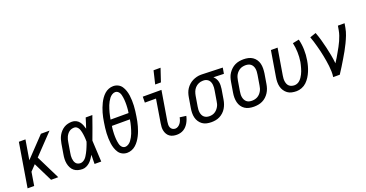

<svg xmlns="http://www.w3.org/2000/svg" viewBox="-36 -1442 4071 2136"><g transform="rotate(-20 2000.0 -373.5)"><path d="M24 0 110 -520H188L149 -287L371 -520H473L247 -283L387 0H302L191 -225L128 -159L102 0Z M673 8Q646 8 620 1Q594 -6 574.5 -22Q555 -38 543 -61.5Q531 -85 526 -111Q521 -137 522 -164.5Q523 -192 528 -219L548 -339Q552 -363 559 -386.5Q566 -410 578 -431.5Q590 -453 607.5 -472Q625 -491 646.5 -504Q668 -517 692.5 -522.5Q717 -528 740 -528Q766 -528 788 -517Q810 -506 824.5 -487.5Q839 -469 848 -446.5Q857 -424 863 -401Q873 -431 882.5 -460.5Q892 -490 901 -520H980Q956 -453 932.5 -386Q909 -319 883 -252Q887 -189 889.5 -126Q892 -63 896 0H817Q817 -27 817.5 -54Q818 -81 819 -108Q806 -87 792 -66.5Q778 -46 760 -29.5Q742 -13 719 -2.5Q696 8 673 8ZM674 -62Q689 -62 704.5 -70Q720 -78 731.5 -90Q743 -102 751.5 -116.5Q760 -131 768 -145Q776 -159 782.5 -174Q789 -189 795.5 -204Q802 -219 807.5 -234Q813 -249 818 -264Q818 -279 817.5 -293.5Q817 -308 815.5 -322.5Q814 -337 812 -351.5Q810 -366 807 -379.5Q804 -393 799.5 -406.5Q795 -420 787 -431.5Q779 -443 767.5 -450.5Q756 -458 741 -458Q726 -458 710 -453.5Q694 -449 681 -439Q668 -429 658 -415.5Q648 -402 641.5 -387.5Q635 -373 631 -358Q627 -343 625 -328L605 -208Q602 -192 600.5 -175.5Q599 -159 600.5 -143.5Q602 -128 606.5 -113Q611 -98 620 -86Q629 -74 643.5 -68Q658 -62 674 -62Z M1203 8Q1172 8 1145.5 -5.5Q1119 -19 1103 -43Q1087 -67 1077.5 -95.5Q1068 -124 1064 -153.5Q1060 -183 1059 -213.5Q1058 -244 1059.5 -275Q1061 -306 1065 -337.5Q1069 -369 1074 -400Q1078 -427 1083.5 -453.5Q1089 -480 1096.5 -506.5Q1104 -533 1114 -559Q1124 -585 1136.5 -610.5Q1149 -636 1165.5 -659.5Q1182 -683 1203.5 -702.5Q1225 -722 1252 -732.5Q1279 -743 1306 -743Q1337 -743 1363.5 -729.5Q1390 -716 1406 -692Q1422 -668 1431.5 -639.5Q1441 -611 1445 -581.5Q1449 -552 1450 -521.5Q1451 -491 1449.5 -460Q1448 -429 1444 -397.5Q1440 -366 1435 -335Q1431 -308 1425.5 -281.5Q1420 -255 1412.5 -228.5Q1405 -202 1395.5 -176Q1386 -150 1373 -124.5Q1360 -99 1343.5 -75.5Q1327 -52 1305.5 -32.5Q1284 -13 1257 -2.5Q1230 8 1203 8ZM1153 -403H1366Q1369 -418 1370.5 -433.5Q1372 -449 1373 -464.5Q1374 -480 1374.5 -495.5Q1375 -511 1374.5 -526.5Q1374 -542 1373 -557Q1372 -572 1369.5 -587Q1367 -602 1363.5 -616.5Q1360 -631 1352.5 -643.5Q1345 -656 1333 -664.5Q1321 -673 1305 -673Q1286 -673 1267 -661Q1248 -649 1235.5 -632.5Q1223 -616 1212.5 -597Q1202 -578 1194.5 -559Q1187 -540 1181 -520.5Q1175 -501 1169.5 -481.5Q1164 -462 1160.5 -442Q1157 -422 1153 -403ZM1204 -62Q1223 -62 1242 -74Q1261 -86 1273.5 -102.5Q1286 -119 1296.5 -138Q1307 -157 1314.5 -176Q1322 -195 1328 -214.5Q1334 -234 1339.5 -253.5Q1345 -273 1349 -293Q1353 -313 1356 -332H1143Q1140 -317 1138.5 -301.5Q1137 -286 1136 -270.5Q1135 -255 1134.5 -239.5Q1134 -224 1134.5 -208.5Q1135 -193 1136 -178Q1137 -163 1139.5 -148Q1142 -133 1145.5 -118.5Q1149 -104 1156.5 -91.5Q1164 -79 1176 -70.5Q1188 -62 1204 -62Z M1790 8Q1767 8 1745.5 3Q1724 -2 1706.5 -14.5Q1689 -27 1678 -45.5Q1667 -64 1662 -85.5Q1657 -107 1658 -130Q1659 -153 1663 -175L1708 -450H1576L1577 -520H1798L1739 -164Q1736 -146 1736 -128.5Q1736 -111 1743 -95.5Q1750 -80 1764.5 -71Q1779 -62 1797 -62Q1814 -62 1830 -72Q1846 -82 1857 -97Q1868 -112 1874.5 -129Q1881 -146 1884 -164L1959 -154Q1955 -134 1947.5 -114Q1940 -94 1929.5 -75.5Q1919 -57 1904 -40.5Q1889 -24 1870.5 -13Q1852 -2 1831.5 3Q1811 8 1790 8ZM1753 -600 1790 -755H1873L1821 -600Z M2200 8Q2171 8 2143.5 2Q2116 -4 2094.5 -19.5Q2073 -35 2058 -57.5Q2043 -80 2036.5 -106.5Q2030 -133 2030.5 -162Q2031 -191 2036 -219L2056 -339Q2060 -364 2068 -388Q2076 -412 2090.5 -434Q2105 -456 2125 -474Q2145 -492 2168 -503.5Q2191 -515 2216 -521.5Q2241 -528 2265 -528H2281L2524 -520L2512 -450L2389 -454Q2404 -441 2414.5 -423.5Q2425 -406 2429.5 -386Q2434 -366 2433.5 -344Q2433 -322 2430 -301L2410 -181Q2406 -156 2397.5 -131.5Q2389 -107 2375.5 -84.5Q2362 -62 2342 -43.5Q2322 -25 2298.5 -13Q2275 -1 2249.5 3.5Q2224 8 2200 8ZM2200 -62Q2216 -62 2232.5 -65.5Q2249 -69 2264 -78Q2279 -87 2291 -100Q2303 -113 2312 -128.5Q2321 -144 2325.5 -160Q2330 -176 2332 -192L2352 -312Q2355 -328 2356 -344.5Q2357 -361 2355.5 -376.5Q2354 -392 2348.5 -407Q2343 -422 2333 -433Q2323 -444 2308.5 -450.5Q2294 -457 2279 -458H2262Q2238 -458 2214 -447.5Q2190 -437 2172.5 -418Q2155 -399 2146 -375.5Q2137 -352 2133 -328L2113 -208Q2110 -191 2109 -173.5Q2108 -156 2110.5 -139.5Q2113 -123 2120 -108Q2127 -93 2139 -82.5Q2151 -72 2167 -67Q2183 -62 2200 -62Z M2703 8Q2674 8 2646.5 2Q2619 -4 2596.5 -19Q2574 -34 2559 -56.5Q2544 -79 2537.5 -106Q2531 -133 2531 -161.5Q2531 -190 2536 -219L2556 -339Q2560 -364 2568 -389Q2576 -414 2591 -436.5Q2606 -459 2626 -477.5Q2646 -496 2670 -507.5Q2694 -519 2719.5 -523.5Q2745 -528 2770 -528Q2799 -528 2826.5 -522Q2854 -516 2876.5 -501Q2899 -486 2914.5 -463.5Q2930 -441 2936.5 -414Q2943 -387 2942.5 -358.5Q2942 -330 2938 -301L2918 -181Q2914 -156 2905.5 -131Q2897 -106 2882.5 -83.5Q2868 -61 2848 -42.5Q2828 -24 2804 -12.5Q2780 -1 2754 3.5Q2728 8 2703 8ZM2704 -62Q2720 -62 2737 -65.5Q2754 -69 2769.5 -77.5Q2785 -86 2797.5 -99Q2810 -112 2819 -127.5Q2828 -143 2833 -159.5Q2838 -176 2840 -192L2860 -312Q2863 -330 2864 -347.5Q2865 -365 2862.5 -381.5Q2860 -398 2852.5 -413Q2845 -428 2832.5 -438.5Q2820 -449 2804 -453.5Q2788 -458 2770 -458Q2754 -458 2736.5 -454.5Q2719 -451 2704 -442.5Q2689 -434 2676 -421Q2663 -408 2654 -392.5Q2645 -377 2640.5 -360.5Q2636 -344 2633 -328L2613 -208Q2610 -190 2609 -172.5Q2608 -155 2611 -138.5Q2614 -122 2621.5 -107Q2629 -92 2641 -81.5Q2653 -71 2669.5 -66.5Q2686 -62 2704 -62Z M3207 8Q3178 8 3150.5 2Q3123 -4 3102 -19.5Q3081 -35 3066 -57.5Q3051 -80 3044.5 -106.5Q3038 -133 3038.5 -162Q3039 -191 3044 -219L3094 -520H3173L3121 -208Q3118 -191 3117 -173.5Q3116 -156 3118.5 -139.5Q3121 -123 3127.5 -108Q3134 -93 3146 -82.5Q3158 -72 3174 -67Q3190 -62 3208 -62Q3225 -62 3242 -69Q3259 -76 3272.5 -89Q3286 -102 3296.5 -117.5Q3307 -133 3315 -149Q3323 -165 3329.5 -182Q3336 -199 3340.5 -216Q3345 -233 3349.5 -250Q3354 -267 3357 -284Q3366 -341 3364 -398Q3362 -455 3350 -508L3425 -523Q3440 -464 3442 -400.5Q3444 -337 3433 -273Q3428 -242 3419.5 -211Q3411 -180 3398.5 -150Q3386 -120 3368 -91.5Q3350 -63 3326 -40Q3302 -17 3270 -4.5Q3238 8 3207 8Z M3642 0Q3647 -33 3646 -66Q3645 -99 3641.5 -131.5Q3638 -164 3632.5 -195.5Q3627 -227 3621 -258.5Q3615 -290 3607.5 -321Q3600 -352 3591.5 -383Q3583 -414 3574 -444Q3565 -474 3554 -503L3626 -528Q3644 -481 3657.5 -433Q3671 -385 3682.5 -336Q3694 -287 3703.5 -237Q3713 -187 3718 -136Q3736 -162 3751.5 -189Q3767 -216 3782.5 -243Q3798 -270 3813 -297.5Q3828 -325 3840.5 -353Q3853 -381 3863 -410Q3873 -439 3878 -468L3887 -520H3966L3957 -468Q3950 -427 3934 -386Q3918 -345 3899 -305.5Q3880 -266 3858.5 -227.5Q3837 -189 3814 -151Q3791 -113 3768 -75Q3745 -37 3720 0Z"/></g></svg>

Font: Iosevka Custom
Style: Italic
Weight: 400
Italic angle: -9°
Monospace: yes
Designer: Belleve Invis
Foundry: Belleve Invis
Version: Version 30.3.3; ttfautohint (v1.8.3)